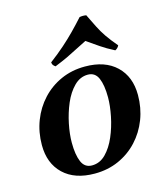

<svg xmlns="http://www.w3.org/2000/svg" viewBox="-108 -791 776 891"><g transform="rotate(-15 279.5 -345.0)"><path d="M324 -436Q287 -436 258 -407Q229 -378 210 -333.5Q191 -289 181 -240Q171 -191 171 -150Q171 -92 185.5 -58Q200 -24 235 -24L238 16Q142 16 88 -35.5Q34 -87 34 -175Q34 -237 55 -291.5Q76 -346 114.5 -387.5Q153 -429 205.5 -452.5Q258 -476 321 -476ZM235 -24Q273 -24 301.5 -53Q330 -82 349 -126.5Q368 -171 378 -220.5Q388 -270 388 -310Q388 -369 373.5 -402.5Q359 -436 324 -436L321 -476Q417 -476 471 -424.5Q525 -373 525 -285Q525 -223 504 -168.5Q483 -114 444.5 -72.5Q406 -31 353.5 -7.5Q301 16 238 16ZM190 -512Q183 -517 179.5 -521.5Q176 -526 175 -535Q216 -566 246.5 -593Q277 -620 303 -646.5Q329 -673 357 -704Q374 -707 389 -704Q406 -669 419.5 -642Q433 -615 450.5 -589.5Q468 -564 496 -531Q490 -518 477 -512Q438 -532 413.5 -549Q389 -566 354 -590Q319 -573 296.5 -561Q274 -549 250.5 -538Q227 -527 190 -512Z"/></g></svg>

Font: Poltawski Nowy
Style: Bold Italic
Weight: 700
Italic angle: -12°
Designer: Adam Pótawski, Mateusz Machalski, Borys Kosmynka, Ania Wieluska
Foundry: Capitalics.wtf
Version: Version 1.001;gftools[0.9.25]